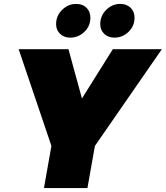

<svg xmlns="http://www.w3.org/2000/svg" viewBox="-20 -959 845 979"><path d="M242.2 -214.8 75.2 -708H329.1L397.9 -457L555.2 -708H805.2L463.9 -214.8L425.8 0H204.1ZM337.9 -767.1Q306.6 -767.1 286.4 -786.4Q266.1 -805.7 266.1 -835.9Q266.1 -878.9 296.9 -908.9Q327.6 -939 368.2 -939Q401.4 -939 421.1 -919.4Q440.9 -899.9 440.9 -868.2Q440.9 -826.2 410.2 -796.6Q379.4 -767.1 337.9 -767.1ZM563 -767.1Q531.7 -767.1 511.5 -786.4Q491.2 -805.7 491.2 -835.9Q491.2 -878.9 521.7 -908.9Q552.2 -939 592.8 -939Q626 -939 646 -919.4Q666 -899.9 666 -868.2Q666 -826.2 635.3 -796.6Q604.5 -767.1 563 -767.1Z"/></svg>

Font: SVN-Poppins Black
Style: Italic
Weight: 900
Italic angle: -10°
Designer: Ninad Kale (Devanagari), Jonny Pinhorn (Latin)
Foundry: Indian Type Foundry
Version: Version 3.002 2017